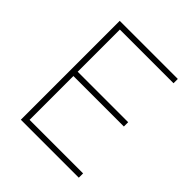

<svg xmlns="http://www.w3.org/2000/svg" viewBox="-194 -846 979 979"><g transform="rotate(45 295.5 -356.5)"><path d="M110 0V-713H529V-682H142V-378H506V-347H142V-31H528V0Z"/></g></svg>

Font: Heraclito Thin
Style: Regular
Weight: 100
Designer: Kostas Bartsokas (font) & Cristiano Sobral (main changes)
Foundry: Kostas Bartsokas (font) & Cristiano Sobral (main changes)
Version: Version 1.00;July 8, 2020;FontCreator 13.0.0.2655 64-bit